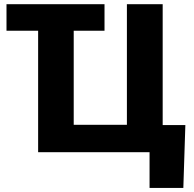

<svg xmlns="http://www.w3.org/2000/svg" viewBox="-20 -731 931 922"><path d="M163.1 -583.5H11.2V-710.9H481.9V-583.5H334V-131.8H589.4V-710.9H761.2V-130.4H870.1L860.4 171.4H698.2V0H163.1Z"/></svg>

Font: Roboto Black
Style: Regular
Weight: 900
Designer: Google
Version: Version 2.134; 2016